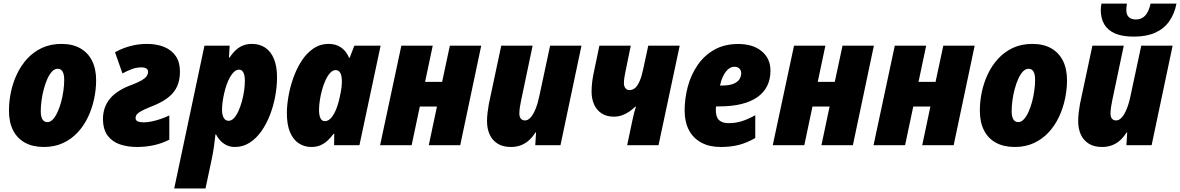

<svg xmlns="http://www.w3.org/2000/svg" viewBox="-20 -807 6558 1067"><path d="M223.6 9.8Q162.1 9.8 118.7 -14.2Q75.2 -38.1 52.5 -83.3Q29.8 -128.4 29.8 -192.4Q29.8 -242.2 40.5 -294.4Q51.3 -346.7 74 -394.8Q96.7 -442.9 131.3 -480.7Q166 -518.6 213.4 -540.8Q260.7 -563 321.8 -563Q382.8 -563 425.8 -538.8Q468.8 -514.6 491.5 -469.5Q514.2 -424.3 514.2 -361.3Q514.2 -309.6 502.9 -256.8Q491.7 -204.1 469 -156.2Q446.3 -108.4 411.6 -71Q377 -33.7 330.1 -12Q283.2 9.8 223.6 9.8ZM243.7 -128.4Q259.8 -128.4 273.9 -143.6Q288.1 -158.7 299.8 -184.1Q311.5 -209.5 319.8 -240.5Q328.1 -271.5 332.5 -303.7Q336.9 -335.9 336.9 -364.3Q336.9 -384.3 332.8 -397.7Q328.6 -411.1 320.6 -418Q312.5 -424.8 300.3 -424.8Q283.7 -424.8 269.3 -409.7Q254.9 -394.5 243.4 -369.1Q231.9 -343.8 223.6 -312.7Q215.3 -281.7 210.9 -249.5Q206.5 -217.3 206.5 -188.5Q206.5 -159.2 215.8 -143.8Q225.1 -128.4 243.7 -128.4Z M740.7 9.8Q690.4 9.8 647.9 -4.2Q605.5 -18.1 579.3 -51.8Q553.2 -85.4 552.2 -144.5Q552.2 -179.2 562.3 -207.8Q572.3 -236.3 592.3 -260Q612.3 -283.7 642.8 -302.7Q673.3 -321.8 714.4 -336.4Q747.1 -349.1 766.4 -360.1Q785.6 -371.1 794.2 -382.8Q802.7 -394.5 802.7 -408.2Q802.7 -420.4 793 -426.5Q783.2 -432.6 765.6 -432.6Q737.3 -432.6 710.4 -422.1Q683.6 -411.6 660.6 -398.9L619.1 -516.6Q657.2 -538.1 702.4 -550.5Q747.6 -563 795.9 -563Q851.6 -563 892.8 -545.9Q934.1 -528.8 957 -494.9Q980 -460.9 980 -410.2Q980 -371.1 969.7 -341.1Q959.5 -311 938.5 -287.6Q917.5 -264.2 885.3 -245.4Q853 -226.6 808.6 -210Q779.3 -197.8 762.9 -188.5Q746.6 -179.2 740 -170.7Q733.4 -162.1 733.4 -150.4Q733.4 -138.2 745.4 -132.6Q757.3 -127 778.8 -127Q798.3 -127 823 -132.1Q847.7 -137.2 873.3 -146Q898.9 -154.8 920.9 -165.5V-30.8Q880.9 -10.3 835.7 -0.2Q790.5 9.8 740.7 9.8Z M948.2 240.2 1116.2 -553.2H1256.3L1252.4 -487.3H1256.3Q1273.4 -513.7 1292.5 -530.5Q1311.5 -547.4 1333.3 -555.2Q1355 -563 1380.4 -563Q1422.9 -563 1454.1 -542Q1485.4 -521 1502.4 -479.7Q1519.5 -438.5 1519.5 -377.4Q1519.5 -326.2 1509.5 -272Q1499.5 -217.8 1480 -167.5Q1460.4 -117.2 1432.1 -77.1Q1403.8 -37.1 1366.9 -13.7Q1330.1 9.8 1285.6 9.8Q1262.2 9.8 1242.4 1.2Q1222.7 -7.3 1207.3 -22.7Q1191.9 -38.1 1180.7 -59.6H1177.2Q1173.8 -26.4 1169.4 4.9Q1165 36.1 1157.2 74.7L1122.1 240.2ZM1250.5 -135.7Q1266.1 -135.7 1279.8 -150.1Q1293.5 -164.6 1304.4 -188.5Q1315.4 -212.4 1323.7 -241.7Q1332 -271 1336.4 -301Q1340.8 -331.1 1340.8 -356.4Q1340.8 -388.2 1332.5 -404.1Q1324.2 -419.9 1308.6 -419.9Q1294.4 -419.9 1281.7 -408.7Q1269 -397.5 1258.5 -378.9Q1248 -360.4 1239.7 -336.9Q1231.4 -313.5 1225.8 -288.6Q1220.2 -263.7 1217 -240.2Q1213.9 -216.8 1213.9 -197.8Q1213.9 -168 1223.4 -151.9Q1232.9 -135.7 1250.5 -135.7Z M1710 9.8Q1671.4 9.8 1640.4 -10.5Q1609.4 -30.8 1591.8 -72.3Q1574.2 -113.8 1574.2 -178.7Q1574.2 -220.2 1583 -271.2Q1591.8 -322.3 1609.9 -373.5Q1627.9 -424.8 1655.5 -467.8Q1683.1 -510.7 1720.9 -536.9Q1758.8 -563 1806.6 -563Q1833 -563 1854.2 -554.4Q1875.5 -545.9 1892.1 -529.1Q1908.7 -512.2 1919.9 -485.8H1923.3L1949.2 -553.2H2095.2L1977.5 0H1836.9L1837.4 -63H1833.5Q1817.9 -42 1800.3 -25.6Q1782.7 -9.3 1761 0.2Q1739.3 9.8 1710 9.8ZM1785.2 -133.8Q1806.6 -133.8 1823.2 -155.3Q1839.8 -176.8 1851.6 -208.7Q1863.3 -240.7 1869.1 -272.5Q1876 -303.2 1877.9 -322Q1879.9 -340.8 1879.9 -355.5Q1879.9 -385.3 1871.3 -401.4Q1862.8 -417.5 1845.2 -417.5Q1829.6 -417.5 1815.7 -402.8Q1801.8 -388.2 1790.3 -363.8Q1778.8 -339.4 1770.5 -310.1Q1762.2 -280.8 1757.6 -251.2Q1752.9 -221.7 1752.9 -196.8Q1752.9 -166 1761 -149.9Q1769 -133.8 1785.2 -133.8Z M2092.3 0 2210.4 -553.2H2384.8L2342.3 -352.1H2437L2480 -553.2H2654.3L2537.6 0H2362.8L2408.2 -214.8H2313L2267.6 0Z M2819.3 9.8Q2774.4 9.8 2744.9 -9Q2715.3 -27.8 2700.9 -60.1Q2686.5 -92.3 2686.5 -133.8Q2686.5 -156.2 2689.5 -181.2Q2692.4 -206.1 2696.8 -230L2765.6 -553.2H2939.9L2876 -249Q2872.1 -231.4 2869.1 -211.4Q2866.2 -191.4 2866.2 -176.3Q2866.2 -157.2 2874.5 -147.5Q2882.8 -137.7 2897.5 -137.7Q2914.1 -137.7 2929 -154.3Q2943.8 -170.9 2956.5 -202.1Q2969.2 -233.4 2978 -276.9L3037.1 -553.2H3211.4L3094.7 0H2954.6L2959 -70.8H2955.6Q2938.5 -43.9 2918.2 -26.1Q2897.9 -8.3 2873.5 0.7Q2849.1 9.8 2819.3 9.8Z M3465.3 0 3496.6 -148.4Q3500.5 -167 3505.1 -184.1Q3509.8 -201.2 3514.2 -214.4H3510.7Q3495.6 -199.7 3477.3 -187Q3459 -174.3 3437.5 -166.5Q3416 -158.7 3391.1 -158.7Q3350.6 -158.7 3323 -177Q3295.4 -195.3 3281.5 -226.8Q3267.6 -258.3 3267.6 -296.4Q3267.6 -325.7 3271.2 -354.5Q3274.9 -383.3 3282.7 -418L3311 -553.2H3485.4L3457.5 -417Q3454.1 -400.9 3450.7 -381.6Q3447.3 -362.3 3447.3 -344.7Q3447.3 -327.6 3455.8 -316.9Q3464.4 -306.2 3477.5 -306.2Q3495.6 -306.2 3509.5 -318.1Q3523.4 -330.1 3535.2 -357.4Q3546.9 -384.8 3556.6 -432.1L3582.5 -553.2H3757.3L3639.6 0Z M3984.9 9.8Q3921.9 9.8 3877 -14.6Q3832 -39.1 3808.3 -84.5Q3784.7 -129.9 3784.7 -192.4Q3784.7 -258.8 3802 -324.5Q3819.3 -390.1 3856 -444.1Q3892.6 -498 3949 -530.3Q4005.4 -562.5 4083 -562.5Q4164.6 -562.5 4213.1 -522.2Q4261.7 -481.9 4261.7 -414.1Q4261.7 -366.2 4243.2 -329.1Q4224.6 -292 4188.5 -266.8Q4152.3 -241.7 4099.9 -228.8Q4047.4 -215.8 3979 -215.8H3959.5Q3958.5 -210.4 3958.3 -205.3Q3958 -200.2 3958 -195.8Q3958 -156.7 3975.8 -139.6Q3993.7 -122.6 4028.8 -122.6Q4067.9 -122.6 4101.3 -133.1Q4134.8 -143.6 4177.2 -166.5V-40Q4132.8 -14.2 4087.9 -2.2Q4043 9.8 3984.9 9.8ZM3981 -331.5H3989.3Q4031.7 -331.5 4055.7 -341.3Q4079.6 -351.1 4089.4 -366.9Q4099.1 -382.8 4099.1 -400.4Q4099.1 -416 4089.1 -426Q4079.1 -436 4061 -436Q4043 -436 4027.1 -422.6Q4011.2 -409.2 3999.5 -385.5Q3987.8 -361.8 3981 -331.5Z M4274.4 0 4392.6 -553.2H4566.9L4524.4 -352.1H4619.1L4662.1 -553.2H4836.4L4719.7 0H4544.9L4590.3 -214.8H4495.1L4449.7 0Z M4834.5 0 4952.6 -553.2H5127L5084.5 -352.1H5179.2L5222.2 -553.2H5396.5L5279.8 0H5105L5150.4 -214.8H5055.2L5009.8 0Z M5619.1 9.8Q5557.6 9.8 5514.2 -14.2Q5470.7 -38.1 5448 -83.3Q5425.3 -128.4 5425.3 -192.4Q5425.3 -242.2 5436 -294.4Q5446.8 -346.7 5469.5 -394.8Q5492.2 -442.9 5526.9 -480.7Q5561.5 -518.6 5608.9 -540.8Q5656.2 -563 5717.3 -563Q5778.3 -563 5821.3 -538.8Q5864.3 -514.6 5887 -469.5Q5909.7 -424.3 5909.7 -361.3Q5909.7 -309.6 5898.4 -256.8Q5887.2 -204.1 5864.5 -156.2Q5841.8 -108.4 5807.1 -71Q5772.5 -33.7 5725.6 -12Q5678.7 9.8 5619.1 9.8ZM5639.2 -128.4Q5655.3 -128.4 5669.4 -143.6Q5683.6 -158.7 5695.3 -184.1Q5707 -209.5 5715.3 -240.5Q5723.6 -271.5 5728 -303.7Q5732.4 -335.9 5732.4 -364.3Q5732.4 -384.3 5728.3 -397.7Q5724.1 -411.1 5716.1 -418Q5708 -424.8 5695.8 -424.8Q5679.2 -424.8 5664.8 -409.7Q5650.4 -394.5 5638.9 -369.1Q5627.4 -343.8 5619.1 -312.7Q5610.8 -281.7 5606.4 -249.5Q5602.1 -217.3 5602.1 -188.5Q5602.1 -159.2 5611.3 -143.8Q5620.6 -128.4 5639.2 -128.4Z M6104.5 9.8Q6059.6 9.8 6030 -9Q6000.5 -27.8 5986.1 -60.1Q5971.7 -92.3 5971.7 -133.8Q5971.7 -156.2 5974.6 -181.2Q5977.5 -206.1 5981.9 -230L6050.8 -553.2H6225.1L6161.1 -249Q6157.2 -231.4 6154.3 -211.4Q6151.4 -191.4 6151.4 -176.3Q6151.4 -157.2 6159.7 -147.5Q6168 -137.7 6182.6 -137.7Q6199.2 -137.7 6214.1 -154.3Q6229 -170.9 6241.7 -202.1Q6254.4 -233.4 6263.2 -276.9L6322.3 -553.2H6496.6L6379.9 0H6239.7L6244.1 -70.8H6240.7Q6223.6 -43.9 6203.4 -26.1Q6183.1 -8.3 6158.7 0.7Q6134.3 9.8 6104.5 9.8ZM6280.3 -603.5Q6217.8 -603.5 6177.2 -620.8Q6136.7 -638.2 6116.9 -671.6Q6097.2 -705.1 6097.2 -752.9Q6097.2 -758.8 6098.4 -769Q6099.6 -779.3 6101.1 -787.1H6242.7Q6241.2 -778.3 6240.2 -768.8Q6239.3 -759.3 6239.3 -752Q6239.3 -724.6 6253.4 -711.7Q6267.6 -698.7 6293 -698.7Q6323.2 -698.7 6343.5 -719.7Q6363.8 -740.7 6374 -787.1H6518.1Q6506.8 -729.5 6477.5 -688.2Q6448.2 -647 6399.7 -625.2Q6351.1 -603.5 6280.3 -603.5Z"/></svg>

Font: Open Sans SemiCondensed ExtraBold
Style: Italic
Weight: 800
Width: 4
Italic angle: -12°
Designer: Monotype Design Team
Foundry: Monotype Imaging Inc.
Version: Version 3.003